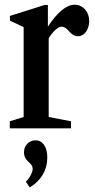

<svg xmlns="http://www.w3.org/2000/svg" viewBox="-20 -556 413 832"><path d="M22.5 0H287.5V-30.5L191 -49V-389.5C208 -419 231.5 -440.5 246.5 -440.5C258.5 -440.5 267.5 -434 282 -417.5C292.5 -405 305 -399 318.5 -399C345.5 -399 366.5 -428 366.5 -465.5C366.5 -505 339.5 -535.5 303.5 -535.5C267 -535.5 227.5 -501.5 187.5 -440.5V-534.5H173.5L23 -487V-466.5L82.5 -438.5V-49L22.5 -30.5ZM109 256C158 227 185 181 185 125.5C185 81.5 165 52 134.5 52C105 52 84 74.5 84 103.5C84 147 121.5 145.5 121.5 176.5C121.5 190.5 109.5 214 92 231.5Z"/></svg>

Font: Libre Caslon Condensed SemiBold
Style: Regular
Weight: 600
Designer: Pablo Impallari, Rodrigo Fuenzalida, Katja Schimmel, Ertekin Erdin
Foundry: Pablo Impallari, Rodrigo Fuenzalida
Version: Version 2.000;gftools[0.9.33]